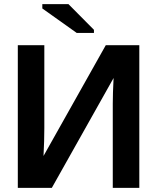

<svg xmlns="http://www.w3.org/2000/svg" viewBox="-20 -906 759 926"><path d="M230 0H65.9V-688H193.8V-288.1Q193.8 -227.5 189.9 -153.8L490.2 -688H651.9V0H523.9V-405.8Q523.9 -453.6 527.8 -529.8ZM433.1 -747.1H350.1L184.1 -865.2V-886.2H310.1L433.1 -762.2Z"/></svg>

Font: Libra Sans Modern
Style: Bold
Weight: 700
Foundry: Stefan Peev, Context Ltd
Version: Version 1.000